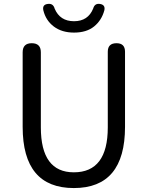

<svg xmlns="http://www.w3.org/2000/svg" viewBox="-20 -956 761 989"><path d="M535.2 -299.8V-689.5Q535.2 -733.4 580.1 -733.4Q624 -733.4 624 -689.5V-302.7Q624 12.7 360.4 12.7Q96.7 12.7 96.7 -302.7V-686.5Q96.7 -733.4 143.6 -733.4Q190.4 -733.4 190.4 -686.5V-299.8Q190.4 -68.4 360.4 -68.4Q535.2 -68.4 535.2 -299.8ZM361.3 -788.1Q298.8 -788.1 257.3 -819.3Q215.8 -850.6 203.1 -903.3Q197.3 -931.6 224.6 -935.5Q253.9 -940.4 261.7 -911.1Q289.1 -846.7 361.3 -846.7Q433.6 -846.7 460 -912.1Q467.8 -940.4 496.1 -935.5Q523.4 -930.7 517.6 -903.3Q503.9 -851.6 464.8 -819.8Q425.8 -788.1 361.3 -788.1Z"/></svg>

Font: GenSenMaruGothic TW TTF Regular
Style: Regular
Weight: 400
Version: Version 1.301